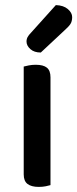

<svg xmlns="http://www.w3.org/2000/svg" viewBox="-20 -725 303 753"><path d="M178 1Q172 3 159.5 5.5Q147 8 132 8Q103 8 88 -3.5Q73 -15 73 -41V-464Q80 -466 93 -468.5Q106 -471 120 -471Q150 -471 164 -459.5Q178 -448 178 -422ZM199 -705Q229 -704 246 -689.5Q263 -675 263 -658Q263 -641 256 -630.5Q249 -620 232 -605L140 -519Q114 -519 99 -532.5Q84 -546 84 -562Q84 -572 88.5 -580Q93 -588 101 -596Z"/></svg>

Font: Baloo Chettan 2 Medium
Style: Regular
Weight: 500
Designer: Maithili Shingre, Unnati Kotecha and Ek Type
Foundry: Ek Type
Version: Version 1.640;hotconv 1.0.111;makeotfexe 2.5.65597; ttfautoh